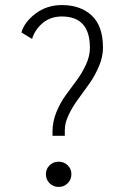

<svg xmlns="http://www.w3.org/2000/svg" viewBox="-20 -726 490 757"><path d="M187 -190.5V-207.5Q187 -246 202.2 -283.5Q217.5 -321 239.2 -350.8Q261 -380.5 282.5 -409.5Q304 -438.5 319.2 -471.8Q334.5 -505 334.5 -537.5Q334.5 -661 224 -661Q179 -661 148.2 -635Q117.5 -609 106.5 -572.5L64.5 -598Q76 -639 120.2 -672.5Q164.5 -706 224 -706Q298 -706 342 -664.5Q386 -623 386 -538Q386 -502.5 370.5 -465.5Q355 -428.5 333 -397.2Q311 -366 288.8 -336Q266.5 -306 251 -273.8Q235.5 -241.5 235.5 -213V-190.5ZM211.5 11Q190 11 175.5 -3.5Q161 -18 161 -39.5Q161 -60 175.5 -74.2Q190 -88.5 211.5 -88.5Q232.5 -88.5 247 -74.2Q261.5 -60 261.5 -39.5Q261.5 -18 247 -3.5Q232.5 11 211.5 11Z"/></svg>

Font: League Mono Condensed UltraLight
Style: Regular
Weight: 200
Width: 1
Designer: Tyler Finck
Foundry: The League of Moveable Type / Tyler Finck
Version: Version 2.210